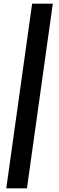

<svg xmlns="http://www.w3.org/2000/svg" viewBox="-20 -766 320 1040"><path d="M14 254 154 -746H266L126 254Z"/></svg>

Font: Hanken Grotesk Black
Style: Italic
Weight: 900
Italic angle: -8°
Designer: Alfredo Marco Pradil
Foundry: Hanken Design Co.
Version: Version 3.013